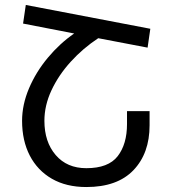

<svg xmlns="http://www.w3.org/2000/svg" viewBox="-20 -744 694 774"><path d="M84 -724 586 -628 575 -552 376 -590Q314 -549 265 -495Q216 -441 187.5 -380Q159 -319 159 -257Q159 -172 204.5 -119Q250 -66 328 -66Q417 -66 454.5 -114.5Q492 -163 492 -244V-296H583V-239Q583 -126 518 -58Q453 10 328 10Q247 10 189 -23.5Q131 -57 100 -117Q69 -177 69 -257Q69 -322 97 -388Q125 -454 173 -511.5Q221 -569 279 -609L73 -649Z"/></svg>

Font: Go Noto Current
Style: Regular
Weight: 400
Designer: Monotype Design Team
Foundry: Monotype Imaging Inc.
Version: Version 2.007; ttfautohint (v1.8) -l 8 -r 50 -G 200 -x 14 -D